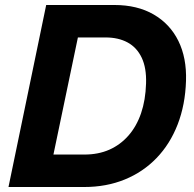

<svg xmlns="http://www.w3.org/2000/svg" viewBox="-20 -749 777 769"><path d="M14 0 165 -729H438Q530 -729 595.5 -691Q661 -653 694.5 -585Q728 -517 725 -425Q722 -329 691.5 -250.5Q661 -172 607 -116Q553 -60 479.5 -30Q406 0 317 0ZM194 -130H318Q374 -130 418 -149.5Q462 -169 494.5 -206Q527 -243 545 -295.5Q563 -348 565 -415Q567 -477 547.5 -518Q528 -559 491 -579Q454 -599 403 -599H292Z"/></svg>

Font: Mona Sans ExtraLight
Style: Bold Italic
Weight: 700
Italic angle: -11.6951°
Version: Version 2.000